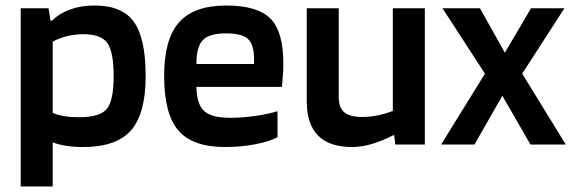

<svg xmlns="http://www.w3.org/2000/svg" viewBox="-20 -524 2075 696"><path d="M171 152H55V-494H156L163 -449H168Q196 -476 235 -490Q274 -504 323 -504Q423 -504 465.5 -444.5Q508 -385 508 -248Q508 -112 455 -51.5Q402 9 281 9Q247 9 219 4.5Q191 0 171 -8ZM392 -248Q392 -335 369.5 -367.5Q347 -400 282 -400Q251 -400 223 -393Q195 -386 171 -373V-115Q189 -107 212.5 -103Q236 -99 266 -99Q343 -99 367.5 -129.5Q392 -160 392 -248Z M986 -121V-27Q961 -12 907.5 -1.5Q854 9 796 9Q678 9 626.5 -51Q575 -111 575 -249Q575 -382 629 -443Q683 -504 800 -504Q913 -504 960 -457Q1007 -410 1007 -296Q1007 -275 1006 -257.5Q1005 -240 1002 -209H692Q693 -147 719.5 -122Q746 -97 814 -97Q859 -97 907 -104Q955 -111 986 -121ZM800 -403Q739 -403 715.5 -379Q692 -355 692 -292H901V-313Q900 -364 878 -383.5Q856 -403 800 -403Z M1257 9Q1174 9 1133 -32.5Q1092 -74 1092 -157V-494H1208V-172Q1208 -134 1228 -117Q1248 -100 1293 -100Q1321 -100 1350 -106Q1379 -112 1404 -122V-494H1520V0H1413L1409 -34H1406Q1365 -13 1327.5 -2Q1290 9 1257 9Z M1873 -257 2031 0H1903L1801 -177L1700 0H1579L1738 -257L1584 -494H1720L1810 -333L1905 -494H2026Z"/></svg>

Font: Blinker SemiBold
Style: Regular
Weight: 600
Designer: Juergen Huber
Foundry: supertype
Version: Version 1.015;PS 1.15;hotconv 1.0.88;makeotf.lib2.5.647800